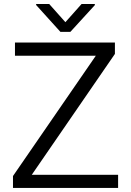

<svg xmlns="http://www.w3.org/2000/svg" viewBox="-20 -919 639 939"><path d="M135.3 -64 542 -655.3V-710.9H53.2V-646.5H448.7L43.5 -58.1V0H557.6V-64ZM156.7 -899.4V-894.5L275.4 -763.2H324.2L443.8 -894V-899.4H378.9L299.8 -810.5L220.7 -899.4Z"/></svg>

Font: Vazirmatn Light
Style: Regular
Weight: 300
Designer: Saber Rastikerdar
Foundry: Saber Rastikerdar
Version: Version 33.003